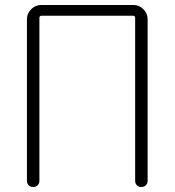

<svg xmlns="http://www.w3.org/2000/svg" viewBox="-20 -750 700 770"><path d="M88 -25V-673Q88 -696 105 -713Q122 -730 145 -730H515Q538 -730 555 -713Q572 -696 572 -673V-25Q572 -14 565 -7Q558 0 547 0Q536 0 529 -7Q522 -14 522 -25V-678Q522 -687 513 -687H147Q138 -687 138 -678V-25Q138 -14 131 -7Q124 0 113 0Q102 0 95 -7Q88 -14 88 -25Z"/></svg>

Font: Rounded Mplus 1c Light
Style: Regular
Weight: 300
Version: Version 1.059.20150529